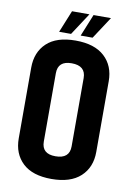

<svg xmlns="http://www.w3.org/2000/svg" viewBox="-93 -897 666 966"><g transform="rotate(10 240.0 -414.5)"><path d="M305 -839H394L320 -726H259ZM195 -839H284L210 -726H149ZM42 -524Q42 -603 92 -650Q142 -697 239 -697Q336 -697 387 -650Q438 -603 438 -524V-163Q438 -84 387 -37Q336 10 239 10Q142 10 92 -37Q42 -84 42 -163ZM311 -518Q311 -581 239 -581Q169 -581 169 -518V-169Q169 -106 239 -106Q311 -106 311 -169Z"/></g></svg>

Font: Khand ExtraBold
Style: Regular
Weight: 800
Designer: Sanchit Sawaria and Jyotish Sonowal (Devanagari), Satya Rajpurohit (Latin)
Foundry: Indian Type Foundry
Version: Version 2.000;PS 1.0;hotconv 1.0.79;makeotf.lib2.5.61930